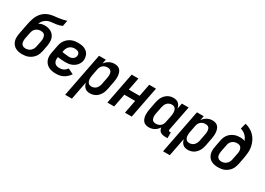

<svg xmlns="http://www.w3.org/2000/svg" viewBox="-7 -1666 3864 2802"><g transform="rotate(30 1925.0 -265.0)"><path d="M225 12Q193 12 163 6Q133 0 107.5 -15Q82 -30 64.5 -54Q47 -78 39 -107Q31 -136 32.5 -168Q34 -200 40 -231L69 -382Q75 -414 82.5 -446Q90 -478 101 -509.5Q112 -541 130 -571Q148 -601 173 -626Q198 -651 229.5 -667.5Q261 -684 293 -692.5Q325 -701 357.5 -704Q390 -707 423 -711.5Q456 -716 488.5 -723Q521 -730 554 -740L535 -643Q512 -633 489 -626.5Q466 -620 443 -616.5Q420 -613 397 -611Q374 -609 351 -605.5Q328 -602 305 -593Q282 -584 262.5 -568.5Q243 -553 228.5 -532.5Q214 -512 206 -490Q228 -505 253 -511.5Q278 -518 303 -518Q334 -518 363.5 -511Q393 -504 417.5 -488.5Q442 -473 459 -449.5Q476 -426 483 -397Q490 -368 489 -337Q488 -306 482 -274L464 -179Q458 -152 448 -126Q438 -100 421 -77Q404 -54 380.5 -36Q357 -18 331.5 -7Q306 4 279 8Q252 12 225 12ZM227 -85Q248 -85 270.5 -92.5Q293 -100 311 -116.5Q329 -133 339 -154Q349 -175 353 -197L372 -293Q375 -308 376 -323.5Q377 -339 374.5 -353.5Q372 -368 366.5 -381.5Q361 -395 350.5 -404Q340 -413 325.5 -417Q311 -421 296 -421Q275 -421 253 -414.5Q231 -408 213 -393.5Q195 -379 185 -359Q175 -339 171 -318L150 -213Q147 -198 146 -182.5Q145 -167 147 -152Q149 -137 155 -124Q161 -111 172 -102Q183 -93 197 -89Q211 -85 227 -85Z M794 12Q761 12 729.5 6.5Q698 1 670.5 -13Q643 -27 623 -50.5Q603 -74 592.5 -103Q582 -132 582.5 -165Q583 -198 590 -231L613 -351Q618 -378 628 -404Q638 -430 655.5 -453Q673 -476 696.5 -494Q720 -512 746.5 -523Q773 -534 799.5 -538Q826 -542 853 -542Q881 -542 908.5 -538Q936 -534 960 -523.5Q984 -513 1003.5 -496Q1023 -479 1034 -456Q1045 -433 1049 -406Q1053 -379 1048 -350Q1044 -328 1032.5 -307Q1021 -286 1004.5 -268Q988 -250 967 -237Q946 -224 924 -216.5Q902 -209 879.5 -206Q857 -203 835 -203Q818 -203 801.5 -204Q785 -205 767.5 -206Q750 -207 733.5 -208.5Q717 -210 700 -214V-213Q697 -196 696.5 -179.5Q696 -163 700 -148Q704 -133 712.5 -120.5Q721 -108 734 -100Q747 -92 762.5 -88.5Q778 -85 794 -85Q811 -85 829 -88Q847 -91 863.5 -99Q880 -107 894 -119.5Q908 -132 920 -148L1012 -104Q994 -77 969.5 -54Q945 -31 916 -15.5Q887 0 855.5 6Q824 12 794 12ZM840 -297Q855 -297 870.5 -301Q886 -305 900 -314Q914 -323 923.5 -337Q933 -351 936 -366Q939 -384 934.5 -400.5Q930 -417 917.5 -427Q905 -437 888 -441Q871 -445 853 -445Q831 -445 808.5 -438Q786 -431 767.5 -415Q749 -399 738.5 -377Q728 -355 724 -333L719 -312Q734 -307 749 -305.5Q764 -304 779.5 -303Q795 -302 809.5 -299.5Q824 -297 840 -297Z M1066 210 1210 -530H1324L1310 -457Q1324 -477 1342 -493.5Q1360 -510 1381 -521Q1402 -532 1424.5 -537Q1447 -542 1469 -542Q1497 -542 1522 -533Q1547 -524 1563 -504.5Q1579 -485 1586.5 -460Q1594 -435 1596 -408Q1598 -381 1595 -353.5Q1592 -326 1587 -299L1564 -179Q1559 -155 1551.5 -131.5Q1544 -108 1531 -86Q1518 -64 1500.5 -45Q1483 -26 1461 -13Q1439 0 1414.5 6Q1390 12 1367 12Q1342 12 1319.5 5.5Q1297 -1 1280.5 -16.5Q1264 -32 1254 -52.5Q1244 -73 1239 -96L1180 210ZM1338 -85Q1359 -85 1380.5 -93.5Q1402 -102 1417 -119Q1432 -136 1440.5 -156Q1449 -176 1453 -197L1476 -317Q1479 -332 1480 -347Q1481 -362 1479.5 -376.5Q1478 -391 1473 -404.5Q1468 -418 1458.5 -427.5Q1449 -437 1434.5 -441Q1420 -445 1405 -445Q1385 -445 1365 -439Q1345 -433 1328.5 -419.5Q1312 -406 1302 -387Q1292 -368 1288 -348L1265 -228Q1262 -212 1261 -195.5Q1260 -179 1261 -163Q1262 -147 1267.5 -132.5Q1273 -118 1282.5 -106.5Q1292 -95 1307 -90Q1322 -85 1338 -85Z M1657 0 1760 -530H1874L1833 -320H2015L2056 -530H2170L2067 0H1953L1996 -223H1814L1771 0Z M2357 12Q2329 12 2304.5 3Q2280 -6 2264 -25.5Q2248 -45 2240 -70Q2232 -95 2230.5 -122Q2229 -149 2231.5 -176.5Q2234 -204 2240 -231L2263 -351Q2268 -375 2275.5 -398.5Q2283 -422 2295.5 -444Q2308 -466 2326 -485Q2344 -504 2366 -517Q2388 -530 2412 -536Q2436 -542 2459 -542Q2484 -542 2507 -535.5Q2530 -529 2546.5 -513.5Q2563 -498 2573 -477.5Q2583 -457 2587 -434L2606 -530H2720L2638 -111Q2637 -106 2637.5 -101Q2638 -96 2641 -92Q2644 -88 2649 -86.5Q2654 -85 2659 -85H2677V12H2640Q2617 12 2596 7.5Q2575 3 2558 -8Q2541 -19 2531 -38Q2521 -57 2520 -79Q2507 -58 2488.5 -40Q2470 -22 2449 -10.5Q2428 1 2404 6.5Q2380 12 2357 12ZM2421 -85Q2441 -85 2461.5 -91Q2482 -97 2498.5 -110.5Q2515 -124 2524.5 -143Q2534 -162 2538 -182L2562 -302Q2565 -318 2566 -334.5Q2567 -351 2565.5 -367Q2564 -383 2559 -397.5Q2554 -412 2544 -423.5Q2534 -435 2519 -440Q2504 -445 2488 -445Q2467 -445 2446 -436.5Q2425 -428 2409.5 -411Q2394 -394 2386 -374Q2378 -354 2374 -333L2350 -213Q2347 -198 2346 -183Q2345 -168 2347 -153.5Q2349 -139 2354 -125.5Q2359 -112 2368.5 -102.5Q2378 -93 2392 -89Q2406 -85 2421 -85Z M2716 210 2860 -530H2974L2960 -457Q2974 -477 2992 -493.5Q3010 -510 3031 -521Q3052 -532 3074.5 -537Q3097 -542 3119 -542Q3147 -542 3172 -533Q3197 -524 3213 -504.5Q3229 -485 3236.5 -460Q3244 -435 3246 -408Q3248 -381 3245 -353.5Q3242 -326 3237 -299L3214 -179Q3209 -155 3201.5 -131.5Q3194 -108 3181 -86Q3168 -64 3150.5 -45Q3133 -26 3111 -13Q3089 0 3064.5 6Q3040 12 3017 12Q2992 12 2969.5 5.5Q2947 -1 2930.5 -16.5Q2914 -32 2904 -52.5Q2894 -73 2889 -96L2830 210ZM2988 -85Q3009 -85 3030.5 -93.5Q3052 -102 3067 -119Q3082 -136 3090.5 -156Q3099 -176 3103 -197L3126 -317Q3129 -332 3130 -347Q3131 -362 3129.5 -376.5Q3128 -391 3123 -404.5Q3118 -418 3108.5 -427.5Q3099 -437 3084.5 -441Q3070 -445 3055 -445Q3035 -445 3015 -439Q2995 -433 2978.5 -419.5Q2962 -406 2952 -387Q2942 -368 2938 -348L2915 -228Q2912 -212 2911 -195.5Q2910 -179 2911 -163Q2912 -147 2917.5 -132.5Q2923 -118 2932.5 -106.5Q2942 -95 2957 -90Q2972 -85 2988 -85Z M3525 12Q3493 12 3463 6Q3433 0 3407.5 -15Q3382 -30 3364.5 -54Q3347 -78 3339 -107Q3331 -136 3332.5 -168Q3334 -200 3340 -231L3363 -351Q3368 -376 3378.5 -401Q3389 -426 3405.5 -447.5Q3422 -469 3444.5 -485Q3467 -501 3492 -511.5Q3517 -522 3542.5 -526Q3568 -530 3593 -530Q3614 -530 3634 -526.5Q3654 -523 3671 -515Q3662 -538 3649.5 -559Q3637 -580 3619 -597Q3601 -614 3579.5 -626Q3558 -638 3533 -645L3558 -740Q3604 -730 3644 -707.5Q3684 -685 3714.5 -652.5Q3745 -620 3765 -579Q3785 -538 3794.5 -492Q3804 -446 3800 -397Q3796 -348 3787 -299L3764 -179Q3758 -152 3748 -126Q3738 -100 3721 -77Q3704 -54 3680.5 -36Q3657 -18 3631.5 -7Q3606 4 3579 8Q3552 12 3525 12ZM3527 -85Q3548 -85 3570.5 -92.5Q3593 -100 3611 -116.5Q3629 -133 3639 -154Q3649 -175 3653 -197L3675 -308Q3678 -323 3679 -338.5Q3680 -354 3677 -368.5Q3674 -383 3667.5 -395.5Q3661 -408 3650.5 -417Q3640 -426 3625.5 -429.5Q3611 -433 3596 -433Q3575 -433 3554.5 -427Q3534 -421 3516 -407Q3498 -393 3487.5 -373Q3477 -353 3474 -333L3450 -213Q3447 -198 3446 -182.5Q3445 -167 3447 -152Q3449 -137 3455 -124Q3461 -111 3472 -102Q3483 -93 3497 -89Q3511 -85 3527 -85Z"/></g></svg>

Font: Lode
Style: Bold Italic
Weight: 700
Italic angle: -11°
Monospace: yes
Designer: Belleve Invis
Foundry: Belleve Invis
Version: Version 29.2.0; ttfautohint (v1.8.3)